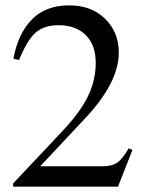

<svg xmlns="http://www.w3.org/2000/svg" viewBox="-20 -696 540 716"><path d="M474 -137 420 0H29V-12L207 -201Q277 -274 307 -335Q337 -396 337 -461Q337 -528 300 -565Q263 -602 198 -602Q144 -602 112.5 -574Q81 -546 51 -472L30 -477Q47 -570 98.5 -623Q150 -676 238 -676Q321 -676 372 -626Q423 -576 423 -500Q423 -387 295 -252L130 -76H364Q397 -76 416.5 -89Q436 -102 460 -143Z"/></svg>

Font: STIX MathJax Main
Style: Regular
Weight: 400
Designer: MicroPress Inc., with final additions and corrections provided by Coen Hoffman, Elsevier (retired)
Version: Version 1.1.1